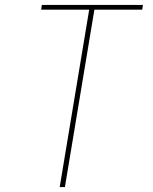

<svg xmlns="http://www.w3.org/2000/svg" viewBox="-20 -755 616 775"><path d="M221 0H242L361 -716H554L557 -735H149L146 -716H340Z"/></svg>

Font: Iosevka Sparkle Thin Oblique
Style: Regular
Weight: 100
Italic angle: -9°
Designer: Belleve Invis
Foundry: Belleve Invis
Version: Version 4.5.0; ttfautohint (v1.8.3)